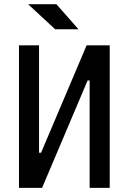

<svg xmlns="http://www.w3.org/2000/svg" viewBox="-20 -914 626 934"><path d="M72.3 0V-693.4H169.9V-170.9H179.7L401.4 -693.4H513.7V0H416V-522.5H406.2L184.6 0ZM248.5 -771.5 116.7 -893.6H254.4L361.8 -771.5Z"/></svg>

Font: CaskaydiaCove NFP
Style: Regular
Weight: 400
Designer: Aaron Bell
Foundry: Saja Typeworks
Version: Version 2111.001; VTT 6.35;Nerd Fonts 3.1.1